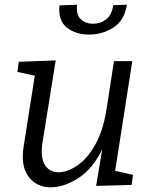

<svg xmlns="http://www.w3.org/2000/svg" viewBox="-20 -788 645 817"><path d="M199 9Q137 10 102 -35.5Q67 -81 81 -167L128 -466L54 -482L60 -525L217 -531L161 -182Q151 -119 170.5 -87Q190 -55 229 -55Q266 -55 308 -83Q350 -111 384 -170Q418 -229 433 -321L465 -528H543L470 -61L546 -44L540 -1L389 3L415 -152Q372 -67 312.5 -29.5Q253 8 199 9ZM359 -641Q302 -641 264.5 -670.5Q227 -700 233 -765L308 -768Q303 -726 323.5 -706.5Q344 -687 376 -687Q408 -687 432 -706Q456 -725 462 -766L520 -768Q510 -702 463.5 -671.5Q417 -641 359 -641Z"/></svg>

Font: Bitter
Style: Italic
Weight: 400
Italic angle: -9°
Designer: Sol Matas, and Bitter project Authors
Foundry: Sol Matas
Version: Version 2.001